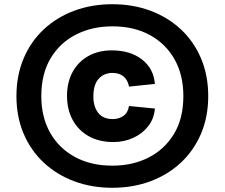

<svg xmlns="http://www.w3.org/2000/svg" viewBox="-20 -820 1066 911"><path d="M513 71Q415 71 332 40Q249 9 187.5 -48.5Q126 -106 92 -186Q58 -266 58 -364Q58 -462 92 -542.5Q126 -623 187.5 -680.5Q249 -738 332 -769Q415 -800 513 -800Q611 -800 694 -769Q777 -738 838.5 -680.5Q900 -623 934 -542.5Q968 -462 968 -364Q968 -266 934 -186Q900 -106 838.5 -48.5Q777 9 694 40Q611 71 513 71ZM513 -34Q609 -34 685 -72.5Q761 -111 805.5 -184.5Q850 -258 850 -364Q850 -464 808.5 -538Q767 -612 691.5 -653.5Q616 -695 513 -695Q418 -695 341.5 -656.5Q265 -618 220.5 -544Q176 -470 176 -364Q176 -265 217.5 -191Q259 -117 335 -75.5Q411 -34 513 -34ZM518 -146Q451 -146 401.5 -173.5Q352 -201 325 -250.5Q298 -300 298 -365Q298 -430 324.5 -478.5Q351 -527 399 -554Q447 -581 510 -581Q598 -581 653.5 -538Q709 -495 715 -422L592 -409Q587 -439 567 -456.5Q547 -474 514 -474Q474 -474 448.5 -446.5Q423 -419 423 -362Q423 -314 446 -284.5Q469 -255 515 -255Q544 -255 565.5 -270Q587 -285 592 -317L715 -305Q711 -257 683.5 -221.5Q656 -186 612.5 -166Q569 -146 518 -146Z"/></svg>

Font: BDO Grotesk Black
Style: Regular
Weight: 900
Designer: Deni Anggara
Foundry: Lokal Container
Version: Version 2.000